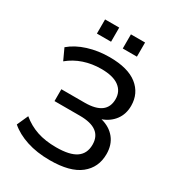

<svg xmlns="http://www.w3.org/2000/svg" viewBox="-211 -1027 1069 1164"><g transform="rotate(30 324.0 -444.5)"><path d="M316 9Q225 9 153.5 -14.5Q82 -38 35 -79L70 -157Q118 -117 176 -97.5Q234 -78 310 -78Q405 -78 449.5 -109Q494 -140 494 -202Q494 -316 340 -316H162V-399H325Q477 -399 477 -511Q477 -565 435.5 -596Q394 -627 311 -627Q247 -627 190 -608Q133 -589 87 -551L51 -629Q99 -670 169.5 -692Q240 -714 319 -714Q448 -714 513.5 -662Q579 -610 579 -523Q579 -465 548 -423.5Q517 -382 464 -363Q526 -347 561 -303.5Q596 -260 596 -195Q596 -101 526.5 -46Q457 9 316 9ZM361 -799V-898H460V-799ZM180 -799V-898H279V-799Z"/></g></svg>

Font: Mulish SemiBold
Style: Regular
Weight: 600
Designer: Vernon Adams
Foundry: Vernon Adams
Version: Version 3.603; ttfautohint (v1.8.3)